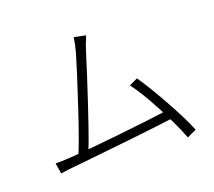

<svg xmlns="http://www.w3.org/2000/svg" viewBox="-130 -930 1260 1132"><g transform="rotate(-20 500.0 -364.0)"><path d="M499 -720Q487 -694 476 -658Q456 -593 435 -528Q321 -175 282 -84L218 -82Q251 -155 319.5 -362.5Q388 -570 417 -670Q430 -718 435 -757L507 -742ZM924 2 865 29Q835 -53 768 -181Q701 -309 649 -376L702 -401Q755 -325 825 -198.5Q895 -72 924 2ZM809 -164 828 -110Q719 -96 567 -79Q415 -62 269 -47L169 -37Q146 -35 91 -27L80 -94Q119 -93 165 -96Q268 -102 486.5 -125.5Q705 -149 809 -164Z"/></g></svg>

Font: 寒蝉端黑体 Light
Style: Regular
Weight: 300
Designer: ChillDuanSans {Warren2060}; 
Source Han Sans {Ryoko NISHIZUKA 西塚涼子 (kana, bopomofo & ideographs); Paul D. Hunt (Latin, G
Foundry: ChillType&Adobe
Version: Version 1.300;Glyphs 3.3 (3306)